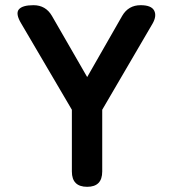

<svg xmlns="http://www.w3.org/2000/svg" viewBox="-20 -720 668 740"><path d="M316 0Q257 0 257 -59V-297L62 -629Q39 -667 52.5 -683.5Q66 -700 109 -700Q156 -700 180 -659L316 -423L451 -659Q475 -700 522 -700Q563 -700 574 -679.5Q585 -659 568 -629L374 -297V-59Q374 0 316 0Z"/></svg>

Font: Zen Maru Gothic
Style: Bold
Weight: 700
Designer: Yoshimichi Ohira
Foundry: Positype
Version: Version 1.001